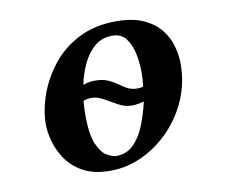

<svg xmlns="http://www.w3.org/2000/svg" viewBox="-58 -515 704 596"><g transform="rotate(-10 294.0 -217.0)"><path d="M72 -165Q72 -210 89 -258.5Q106 -307 139.5 -349.5Q173 -392 224 -418Q275 -444 342 -444Q394 -444 428 -428.5Q462 -413 481.5 -388.5Q501 -364 509 -335Q517 -306 517 -279Q517 -220 494.5 -167.5Q472 -115 433 -75Q394 -35 345.5 -12.5Q297 10 246 10Q192 10 158 -9.5Q124 -29 105.5 -57.5Q87 -86 79.5 -115.5Q72 -145 72 -165ZM208 -267Q225 -274 245 -274Q271 -274 288 -266Q305 -258 319 -248Q330 -239 343 -233Q356 -227 372 -227Q383 -227 390 -230Q393 -253 393 -272Q393 -303 387 -332.5Q381 -362 366 -382Q351 -402 323 -402Q290 -402 267 -382.5Q244 -363 229.5 -332Q215 -301 208 -267ZM198 -173Q198 -112 211.5 -81.5Q225 -51 242.5 -41.5Q260 -32 271 -32Q304 -32 326.5 -55Q349 -78 362.5 -113Q376 -148 384 -184Q365 -178 345 -178Q327 -178 311.5 -185.5Q296 -193 281 -202Q268 -210 254 -216.5Q240 -223 226 -223Q211 -223 200 -218Q198 -195 198 -173Z"/></g></svg>

Font: Libertinus Serif SemiBold
Style: Italic
Weight: 600
Italic angle: -11.5°
Designer: Philipp H. Poll, Khaled Hosny
Foundry: Caleb Maclennan
Version: Version 7.051;RELEASE